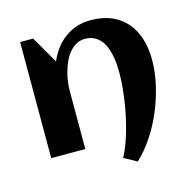

<svg xmlns="http://www.w3.org/2000/svg" viewBox="-103 -679 892 901"><g transform="rotate(-15 343.0 -229.0)"><path d="M645.5 -323.2Q645.5 -266.1 631.6 -204.1Q617.7 -142.1 592.8 -82.5Q567.9 -22.9 533.2 29.5Q498.5 82 457 120.1L395 86.4Q408.2 62 419.9 31.7Q431.6 1.5 441.2 -32.5Q450.7 -66.4 458.3 -102.5Q465.8 -138.7 470.9 -174.1Q476.1 -209.5 478.8 -242.9Q481.4 -276.4 481.4 -305.2Q481.4 -324.2 480 -345.9Q478.5 -367.7 473.9 -389.4Q469.2 -411.1 461.4 -431.2Q453.6 -451.2 440.7 -466.3Q427.7 -481.4 409.4 -490.7Q391.1 -500 366.2 -500Q341.8 -500 322.8 -489Q303.7 -478 289.1 -460.2Q274.4 -442.4 263.9 -419.4Q253.4 -396.5 246.8 -372.3Q240.2 -348.1 237.3 -324.7Q234.4 -301.3 234.4 -282.7V0H68.8V-564H132.3L208 -432.6Q221.7 -465.3 242.2 -492.2Q262.7 -519 288.6 -538.1Q314.5 -557.1 345.9 -567.4Q377.4 -577.6 414.1 -577.6Q472.7 -577.6 516.1 -558.6Q559.6 -539.6 588.4 -505.6Q617.2 -471.7 631.3 -425Q645.5 -378.4 645.5 -323.2Z"/></g></svg>

Font: Aclonica
Style: Regular
Weight: 400
Designer: Astigmatic (AOETI)
Foundry: Astigmatic (AOETI)
Version: Version 1.000